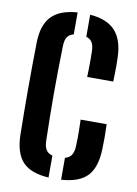

<svg xmlns="http://www.w3.org/2000/svg" viewBox="-90 -867 668 935"><g transform="rotate(10 243.5 -400.0)"><path d="M216.8 8.4Q128.1 2.9 88.1 -39.7Q48 -82.3 45.9 -172.8Q44.9 -234.1 44.4 -290Q43.9 -345.9 43.9 -400.1Q43.9 -454.4 44.4 -510.6Q44.9 -566.8 45.9 -628.4Q47.2 -715.4 88.4 -758.8Q129.6 -802.1 216.8 -808V-699.4Q195.2 -694 185.2 -678.7Q175.2 -663.3 174.6 -634.1Q173.1 -572 172.2 -514.1Q171.4 -456.2 171.4 -399.9Q171.4 -343.5 172.2 -286.1Q173.1 -228.6 174.6 -166.3Q175.2 -137.3 185.2 -121.4Q195.2 -105.6 216.8 -100.2ZM278.9 8.2V-100Q300.9 -105.8 310.9 -121.5Q321 -137.2 322.1 -166.3Q323.1 -188.2 323.3 -207.5Q323.5 -226.8 323.1 -248.1Q322.8 -269.4 321.8 -296.5H450.5Q451.8 -265.3 451.9 -232.9Q452 -200.5 450.8 -172.8Q448.1 -82.6 408.1 -40.1Q368 2.5 278.9 8.2ZM317.2 -506.6Q317.8 -527.7 318.3 -549Q318.7 -570.4 318.7 -591.8Q318.7 -613.2 318.1 -634.1Q317.5 -662.1 308.1 -677.5Q298.8 -692.9 278.9 -698.9V-807.7Q363.2 -801.2 403.6 -757.1Q444.1 -712.9 446.8 -627.7Q447.5 -608.4 447.6 -587.8Q447.7 -567.1 447.2 -546.6Q446.7 -526.1 445.9 -506.6Z"/></g></svg>

Font: Big Shoulders Stencil Text SC Thin
Style: Regular
Weight: 100
Designer: Patric King
Foundry: XO Type Co
Version: Version 2.001